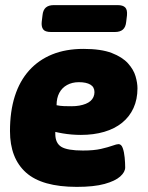

<svg xmlns="http://www.w3.org/2000/svg" viewBox="-20 -722 579 750"><path d="M280 8Q144 8 81.5 -48Q19 -104 19 -210Q19 -287 38 -346.5Q57 -406 94 -447Q131 -488 184 -509.5Q237 -531 306 -531Q375 -531 416.5 -515Q458 -499 480 -474.5Q502 -450 509.5 -424Q517 -398 517 -377Q517 -334 501.5 -300Q486 -266 457 -242.5Q428 -219 387 -207Q346 -195 296 -195Q260 -195 224.5 -201Q189 -207 157 -218L199 -266Q197 -250 196.5 -233Q196 -216 196 -199Q196 -163 219.5 -148.5Q243 -134 304 -134Q347 -134 375 -140.5Q403 -147 419.5 -153Q436 -159 443 -159Q454 -159 459.5 -143.5Q465 -128 467 -106.5Q469 -85 469 -68Q469 -50 449.5 -32.5Q430 -15 388.5 -3.5Q347 8 280 8ZM259 -307Q276 -307 290 -309.5Q304 -312 315 -316.5Q326 -321 333.5 -327.5Q341 -334 345 -343Q349 -352 349 -362Q349 -382 333 -391.5Q317 -401 288 -401Q262 -401 242 -390Q222 -379 211.5 -359Q201 -339 201 -311Q215 -308 230 -307.5Q245 -307 259 -307ZM179 -597Q156 -597 148.5 -607.5Q141 -618 143 -637L146 -662Q148 -683 159 -692.5Q170 -702 190 -702H440Q460 -702 469 -693Q478 -684 476 -662L473 -637Q471 -616 460 -606.5Q449 -597 429 -597Z"/></svg>

Font: Asap Black
Style: Italic
Weight: 900
Italic angle: -6°
Designer: Pablo Cosgaya
Foundry: Omnibus-Type
Version: Version 3.001